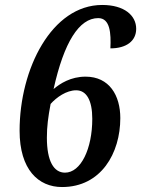

<svg xmlns="http://www.w3.org/2000/svg" viewBox="-20 -744 569 774"><path d="M230 10C388 10 465 -127 465 -268C465 -359 421 -435 325 -435C265 -435 222 -407 196 -385C238 -574 299 -671 376 -671C424 -671 428 -610 425 -549C490 -549 529 -579 529 -628C529 -681 482 -724 392 -724C189 -724 59 -467 59 -217C59 -60 135 10 230 10ZM242 -48C197 -48 169 -94 169 -189C169 -234 174 -272 184 -325C208 -352 248 -380 287 -380C329 -380 352 -339 352 -265C352 -144 306 -48 242 -48Z"/></svg>

Font: Noto Serif Tamil Condensed SemiBold
Style: Italic
Weight: 600
Width: 3
Italic angle: -12°
Designer: Indian Type Foundry, Tom Grace, and the Monotype Design Team
Foundry: Monotype Imaging Inc.
Version: Version 2.003